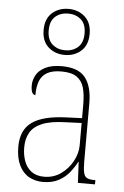

<svg xmlns="http://www.w3.org/2000/svg" viewBox="-57 -855 587 906"><g transform="rotate(5 237.0 -402.0)"><path d="M181 10Q144 10 114.5 -6.5Q85 -23 68 -58Q51 -93 51 -146Q51 -225 102.5 -262Q154 -299 264 -303L339 -306V-371Q339 -418 330 -450Q321 -482 296 -499.5Q271 -517 223 -517Q181 -517 156 -503Q131 -489 120.5 -462Q110 -435 110 -395Q100 -395 94.5 -406Q89 -417 89 -440Q89 -464 101.5 -487.5Q114 -511 144 -526.5Q174 -542 223 -542Q301 -542 334 -500.5Q367 -459 367 -379V-107Q367 -70 371 -51.5Q375 -33 386.5 -26.5Q398 -20 422 -20H427V0H346L341 -99H339Q327 -75 307 -49.5Q287 -24 256 -7Q225 10 181 10ZM184 -15Q229 -15 263.5 -39.5Q298 -64 318.5 -101.5Q339 -139 339 -178V-283L262 -280Q193 -278 153 -261.5Q113 -245 96 -215.5Q79 -186 79 -145Q79 -110 89.5 -80.5Q100 -51 123.5 -33Q147 -15 184 -15ZM231 -596Q185 -596 153.5 -624Q122 -652 122 -705Q122 -758 153.5 -786Q185 -814 231 -814Q277 -814 308.5 -786Q340 -758 340 -705Q340 -652 308.5 -624Q277 -596 231 -596ZM231 -618Q267 -618 291.5 -639.5Q316 -661 316 -705Q316 -750 291.5 -771Q267 -792 231 -792Q195 -792 170.5 -771Q146 -750 146 -705Q146 -661 170.5 -639.5Q195 -618 231 -618Z"/></g></svg>

Font: Noto Serif Khmer SemiCondensed Thin
Style: Regular
Weight: 250
Width: 4
Designer: Danh Hong and the Monotype Design Team
Foundry: Monotype Imaging Inc.
Version: Version 2.004